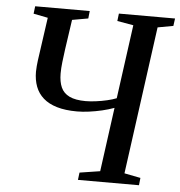

<svg xmlns="http://www.w3.org/2000/svg" viewBox="-53 -793 789 843"><g transform="rotate(5 342.0 -371.5)"><path d="M321.5 0 325.5 -32.5 415.5 -46.5 454 -329Q429.5 -320 400.8 -313.2Q372 -306.5 343.8 -302.8Q315.5 -299 291 -299Q239.5 -299 202.5 -310Q165.5 -321 142 -341.8Q118.5 -362.5 107.5 -391.8Q96.5 -421 96.5 -457Q96.5 -469.5 97.8 -482Q99 -494.5 100.5 -507L127.5 -697.5L64 -710L68 -743H308.5L305 -710L234.5 -697.5L215.5 -567Q211.5 -537 208.2 -509.5Q205 -482 205 -459Q205 -422.5 216 -397.8Q227 -373 253.5 -360.2Q280 -347.5 325 -347.5Q345.5 -347.5 370.2 -350.8Q395 -354 418.8 -359.5Q442.5 -365 460 -372L504.5 -697.5L433 -710L437 -743H684.5L680 -710L611.5 -697.5L522.5 -46.5L594 -32.5L590.5 0Z"/></g></svg>

Font: Merriweather 72pt
Style: Italic
Weight: 400
Italic angle: -7.8°
Version: Version 2.101